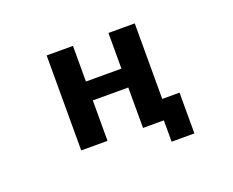

<svg xmlns="http://www.w3.org/2000/svg" viewBox="-106 -700 1211 998"><g transform="rotate(-20 500.0 -201.0)"><path d="M376 -221.7V2H230.5V-523.4H376V-326.2H572.3V-523.4H717.8V-105.5H813.5V120.1H687.5V2H666H572.3V-221.7Z"/></g></svg>

Font: GenEi Gothic M Regular
Style: Bold
Weight: 700
Designer: o_tamon (Modified); [Source Han Sans]
Ryoko NISHIZUKA  (kana & ideographs); Paul D. Hunt (Latin, Greek & Cyrillic); Wenl
Version: Version 1.1a;Original Version 1.004